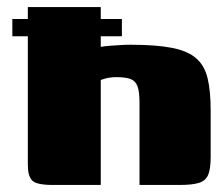

<svg xmlns="http://www.w3.org/2000/svg" viewBox="-20 -525 619 545"><path d="M130 0Q84 0 71.5 -12.5Q59 -25 59 -57V-505H266V-392Q277 -394 291 -395Q305 -396 320.5 -397Q336 -398 350 -398Q424 -398 469 -389Q514 -380 537.5 -359Q561 -338 569.5 -302Q578 -266 578 -211V-80Q578 -46 571 -29Q564 -12 545 -6Q526 0 490 0H376V-234Q376 -264 370.5 -279.5Q365 -295 351 -300.5Q337 -306 310 -306Q302 -306 294 -305Q286 -304 278.5 -302Q271 -300 266 -298V0ZM15 -471H326V-422H15Z"/></svg>

Font: Genos Thin Black
Style: Regular
Weight: 900
Version: Version 1.010